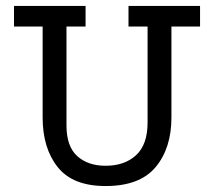

<svg xmlns="http://www.w3.org/2000/svg" viewBox="-20 -609 718 644"><path d="M555 -215Q555 -112 502 -48.5Q449 15 334 15Q224 15 173.5 -48.5Q123 -112 123 -215V-520H27V-589H267V-520H203V-188Q203 -118 239 -85.5Q275 -53 334 -53Q398 -53 436.5 -88.5Q475 -124 475 -198V-520H411V-589H651V-520H555Z"/></svg>

Font: Podkova VF Beta
Style: Regular
Weight: 400
Designer: Ilya Yudin
Foundry: Cyreal (www.cyreal.org)
Version: Version 2.100